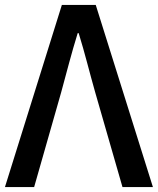

<svg xmlns="http://www.w3.org/2000/svg" viewBox="-22 -756 638 776"><path d="M-2 0H116L225 -382C248 -466 266 -538 292 -622H296C322 -538 339 -466 363 -382L473 0H596L365 -736H228Z"/></svg>

Font: Noto Sans CJK JP Medium
Style: Regular
Weight: 500
Designer: Ryoko NISHIZUKA (kana & ideographs); Paul D. Hunt (Latin, Greek & Cyrillic); Wenlong ZHANG (bopomofo); Sandoll Communica
Foundry: Adobe Systems Incorporated
Version: Version 1.004;PS 1.004;hotconv 1.0.82;makeotf.lib2.5.63406